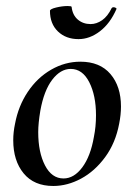

<svg xmlns="http://www.w3.org/2000/svg" viewBox="-20 -604 445 638"><path d="M24 -138Q24 -165 30 -193Q41 -252 72.5 -299Q104 -346 150 -372.5Q196 -399 247 -399Q312 -399 347 -358Q382 -317 382 -250Q382 -223 376 -193Q364 -129 329.5 -82Q295 -35 249.5 -10.5Q204 14 157 14Q93 14 58.5 -28Q24 -70 24 -138ZM292 -149Q299 -183 299 -221Q299 -287 276.5 -331Q254 -375 215 -375Q181 -375 153.5 -339Q126 -303 114 -236Q107 -194 107 -165Q107 -98 129.5 -54.5Q152 -11 191 -11Q226 -11 253.5 -48Q281 -85 292 -149ZM146 -568Q146 -574 166.5 -579Q187 -584 205 -584Q218 -584 218 -581Q221 -554 238.5 -539Q256 -524 281 -524Q301 -524 319.5 -537Q338 -550 351 -577Q353 -580 357 -580Q361 -580 364.5 -578Q368 -576 367 -574Q346 -526 312 -500Q278 -474 241 -474Q199 -474 172.5 -499.5Q146 -525 146 -568Z"/></svg>

Font: Cormorant Garamond SemiBold
Style: Italic
Weight: 600
Italic angle: -10°
Designer: Christian Thalmann (Catharsis Fonts)
Foundry: Catharsis Fonts
Version: Version 4.000